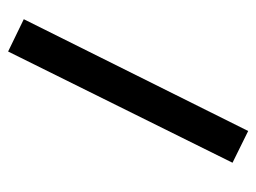

<svg xmlns="http://www.w3.org/2000/svg" viewBox="-99 -301 631 473"><g transform="rotate(90 216.5 -64.5)"><path d="M302.7 -360.4 380.9 -321.8 106.9 231 27.3 192.4Z"/></g></svg>

Font: Vazirmatn RD Medium
Style: Regular
Weight: 500
Designer: Saber Rastikerdar
Foundry: Saber Rastikerdar
Version: Version 33.003